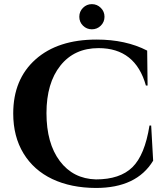

<svg xmlns="http://www.w3.org/2000/svg" viewBox="-20 -908 820 942"><path d="M430.7 -764.2Q405.3 -764.2 387.2 -782Q369.1 -799.8 369.1 -825.7Q369.1 -851.6 387.2 -869.6Q405.3 -887.7 430.7 -887.7Q456.1 -887.7 474.4 -869.6Q492.7 -851.6 492.7 -825.7Q492.7 -800.3 474.6 -782.2Q456.5 -764.2 430.7 -764.2ZM713.4 -292H721.7L731.4 -119.6Q650.4 14.2 450.7 14.2Q328.1 13.7 236.8 -29.5Q145.5 -72.8 95.2 -155.5Q44.9 -238.3 44.9 -351.1Q44.9 -519 154.3 -616.5Q263.7 -713.9 453.6 -713.9Q597.2 -713.9 702.1 -659.7L704.1 -488.3H695.8Q644.5 -671.9 463.4 -671.9Q344.7 -671.9 276.4 -586.2Q208 -500.5 208 -353Q208 -205.1 273.4 -117.9Q338.9 -30.8 450.7 -27.8Q568.4 -27.8 629.4 -87.4Q690.4 -147 713.4 -292Z"/></svg>

Font: Cinzel Decorative Bold
Style: Regular
Weight: 700
Designer: Natanael Gama
Version: Version 1.001;PS 001.001;hotconv 1.0.56;makeotf.lib2.0.21325